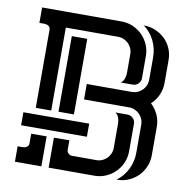

<svg xmlns="http://www.w3.org/2000/svg" viewBox="-74 -717 776 789"><g transform="rotate(10 313.5 -322.0)"><path d="M370.6 -643.6Q396 -643.6 418.5 -633.8Q440.9 -624 457.5 -607.4Q474.1 -590.8 483.9 -568.4Q493.7 -545.9 493.7 -520.5V-428.7Q493.7 -415 484.1 -405.5Q474.6 -396 460.9 -396H410.6Q420.9 -402.8 425 -414.8Q429.2 -426.8 429.2 -438V-517.6Q429.2 -530.3 424.3 -541.5Q419.4 -552.7 411.1 -561Q402.8 -569.3 391.6 -574.2Q380.4 -579.1 367.7 -579.1H149.4V-232.9H85V-557.6Q85 -567.4 80.1 -572Q75.2 -576.7 68.4 -578.1Q61.5 -579.6 53.5 -579.3Q45.4 -579.1 39.1 -579.1V-643.6ZM588.4 -424.3Q588.4 -397.9 577.6 -374.3Q566.9 -350.6 547.9 -333.5Q566.9 -316.4 577.6 -292.5Q588.4 -268.6 588.4 -242.7V-123Q588.4 -97.7 578.6 -75.2Q568.8 -52.7 552.2 -36.1Q535.6 -19.5 513.2 -9.8Q490.7 0 465.3 0H463.4Q492.7 -22 508.3 -54.2Q523.9 -86.4 523.9 -123V-239.7Q523.9 -252.4 519 -263.7Q514.2 -274.9 505.9 -283.2Q497.6 -291.5 486.3 -296.4Q475.1 -301.3 462.4 -301.3H274.4V-365.7H462.4Q475.1 -365.7 486.3 -370.6Q497.6 -375.5 505.9 -383.8Q514.2 -392.1 519 -403.1Q523.9 -414.1 523.9 -426.8V-520.5Q523.9 -557.1 508.3 -589.4Q492.7 -621.6 463.4 -643.6Q489.3 -643.6 512 -634Q534.7 -624.5 551.8 -608.2Q568.8 -591.8 578.6 -569.3Q588.4 -546.9 588.4 -520.5ZM179.7 0V-125L244.1 -125.5V-85.9Q244.1 -77.1 250.7 -70.8Q257.3 -64.5 266.1 -64.5H367.7Q380.4 -64.5 391.6 -69.3Q402.8 -74.2 411.1 -82.5Q419.4 -90.8 424.3 -102.1Q429.2 -113.3 429.2 -126V-228.5Q429.2 -240.2 425 -252.2Q420.9 -264.2 410.6 -271H460.9Q474.6 -271 484.1 -261.5Q493.7 -252 493.7 -238.3V-123Q493.7 -97.7 483.9 -75.2Q474.1 -52.7 457.5 -36.1Q440.9 -19.5 418.5 -9.8Q396 0 370.6 0ZM244.1 -233.4H179.7V-548.8H244.1ZM39.1 -64.5Q45.4 -64.5 53.5 -64.2Q61.5 -64 68.4 -65.4Q75.2 -66.9 80.1 -71.5Q85 -76.2 85 -85.9V-125H149.4V0H39.1ZM312.5 -152.3 38.1 -151.9V-206.1L312.5 -207Z"/></g></svg>

Font: Isar CAT
Style: Regular
Weight: 400
Designer: Digitized by Peter Wiegel
Foundry: CAT-Fonts, Peter Wiegel
Version: Version 1.000; ttfautohint (v1.3)